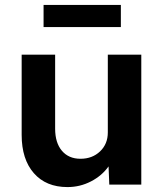

<svg xmlns="http://www.w3.org/2000/svg" viewBox="-20 -750 666 780"><path d="M254 10Q167 10 117.5 -46.5Q68 -103 68 -202V-528H204V-227Q204 -170 231.5 -137.5Q259 -105 307 -105Q355 -105 386.5 -135Q418 -165 418 -212V-528H554V0H424L421 -74Q394 -36 349.5 -13Q305 10 254 10ZM157 -640V-730H471V-640Z"/></svg>

Font: Lexend SemiBold
Style: Regular
Weight: 600
Designer: Bonnie Shaver-Troup, Thomas Jockin
Foundry: Lexend
Version: Version 1.005; ttfautohint (v1.8.3)